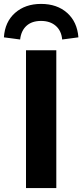

<svg xmlns="http://www.w3.org/2000/svg" viewBox="-62 -962 421 982"><path d="M71 0V-705H226V0ZM41 -760 -42 -771Q-37 -850 15 -896Q67 -942 148 -942Q230 -942 281.5 -896Q333 -850 339 -771L256 -760Q252 -805 223 -830Q194 -855 148 -855Q101 -855 73.5 -830Q46 -805 41 -760Z"/></svg>

Font: Nunito Sans 12pt ExtraBold
Style: Regular
Weight: 800
Designer: Vernon Adams
Foundry: Vernon Adams
Version: Version 3.101;gftools[0.9.27]